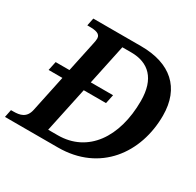

<svg xmlns="http://www.w3.org/2000/svg" viewBox="-177 -887 1083 1060"><g transform="rotate(30 364.5 -357.0)"><path d="M-23 0H315C582 0 729 -204 729 -442C729 -619 620 -714 433 -714H128L118 -665H131C170 -665 202 -660 202 -629C202 -621 200 -608 197 -595L156 -402H68L56 -345H144L95 -113C83 -57 44 -49 1 -49H-13ZM280 -58H219L280 -345H422L434 -402H292L346 -657H403C513 -657 583 -593 583 -451C583 -220 471 -58 280 -58Z"/></g></svg>

Font: Noto Serif SemiBold
Style: Italic
Weight: 600
Italic angle: -12°
Designer: Monotype Design Team
Foundry: Monotype Imaging Inc.
Version: Version 2.014